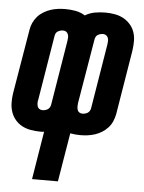

<svg xmlns="http://www.w3.org/2000/svg" viewBox="-68 -571 621 828"><g transform="rotate(5 242.5 -156.5)"><path d="M102 215 136 7Q132 8 127.5 8Q123 8 119 8Q99 8 78.5 4.5Q58 1 41 -8Q24 -17 11.5 -31.5Q-1 -46 -7.5 -64.5Q-14 -83 -14.5 -103.5Q-15 -124 -12 -145L35 -425Q37 -440 44 -455.5Q51 -471 62 -483.5Q73 -496 88 -505Q103 -514 118.5 -519Q134 -524 150 -526Q166 -528 181 -528Q204 -528 226 -524Q248 -520 267 -508Q287 -520 309.5 -524Q332 -528 354 -528Q375 -528 395 -524.5Q415 -521 432 -512Q449 -503 462 -488.5Q475 -474 481.5 -455.5Q488 -437 488 -416.5Q488 -396 485 -375L439 -95Q436 -80 429.5 -64.5Q423 -49 411.5 -36.5Q400 -24 385.5 -15Q371 -6 355.5 -1Q340 4 324 6Q308 8 292 8Q281 8 270.5 7Q260 6 249 4L214 215ZM121 -85Q126 -85 132 -86.5Q138 -88 143 -91Q148 -94 151.5 -99.5Q155 -105 156 -111L202 -391Q203 -398 203.5 -405.5Q204 -413 201.5 -420Q199 -427 193.5 -431Q188 -435 180 -435Q174 -435 168.5 -433.5Q163 -432 157.5 -429Q152 -426 149 -420.5Q146 -415 145 -409L99 -129Q97 -122 97 -114.5Q97 -107 99 -100Q101 -93 107 -89Q113 -85 121 -85ZM294 -85Q299 -85 305 -86.5Q311 -88 316 -91Q321 -94 324.5 -99.5Q328 -105 329 -111L375 -391Q376 -398 376.5 -405.5Q377 -413 374.5 -420Q372 -427 366 -431Q360 -435 353 -435Q347 -435 341.5 -433.5Q336 -432 330.5 -429Q325 -426 322 -420.5Q319 -415 318 -409L271 -129Q270 -122 270 -114.5Q270 -107 272 -100Q274 -93 280 -89Q286 -85 294 -85Z"/></g></svg>

Font: Iosevka SS04 Heavy
Style: Italic
Weight: 900
Italic angle: -9°
Monospace: yes
Designer: Belleve Invis
Foundry: Belleve Invis
Version: Version 19.0.0; ttfautohint (v1.8.4)